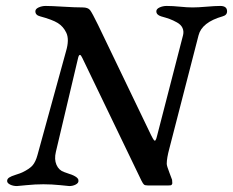

<svg xmlns="http://www.w3.org/2000/svg" viewBox="-20 -624 784 646"><path d="M522 -569Q506 -574 506 -586Q506 -594 517 -599Q528 -604 541 -604Q561 -604 585.5 -601.5Q610 -599 628 -599Q646 -599 675 -601.5Q704 -604 721 -604Q744 -604 744 -586Q744 -573 729 -569Q659 -549 648 -505L550 -125Q541 -92 541 -73Q541 -66 550 -43Q559 -20 559 -19Q559 -16 559.5 -11.5Q560 -7 559.5 -6Q559 -5 558 -3Q557 -1 554 -0.5Q551 0 546 0H478Q468 0 464.5 -3Q461 -6 456 -16L257 -429Q248 -449 243 -430L168 -113Q162 -88 170 -69.5Q178 -51 196 -45Q199 -44 204.5 -42Q210 -40 213 -39Q216 -38 220.5 -36.5Q225 -35 227.5 -33.5Q230 -32 233 -30.5Q236 -29 237.5 -27.5Q239 -26 241 -24Q243 -22 243.5 -19.5Q244 -17 244 -15Q244 -8 234.5 -3Q225 2 213 2Q212 2 183 -1Q154 -4 126 -4Q98 -4 69 -1Q40 2 37 2Q24 2 14 -3Q4 -8 4 -15Q4 -22 10.5 -26.5Q17 -31 33 -36Q49 -41 55 -44Q80 -56 90 -68Q100 -80 106 -102L202 -451Q214 -491 203 -514Q193 -535 174.5 -546.5Q156 -558 115 -569Q99 -573 99 -586Q99 -594 110 -599Q121 -604 134 -604Q152 -604 192.5 -601.5Q233 -599 258 -599Q276 -599 283 -590Q290 -581 310 -540L488 -170Q495 -156 498 -152.5Q501 -149 503.5 -152.5Q506 -156 509 -169L596 -506Q599 -519 594 -530Q589 -541 575.5 -548.5Q562 -556 551 -560Q540 -564 522 -569Z"/></svg>

Font: EB Garamond 08
Style: Italic
Weight: 400
Italic angle: -14°
Version: Version 0.016